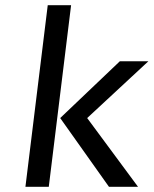

<svg xmlns="http://www.w3.org/2000/svg" viewBox="-20 -720 592 740"><path d="M512 0 316 -265 552 -484H442L212 -265L400 0ZM168 0 254 -700H164L78 0Z"/></svg>

Font: Gamestation Text
Style: Italic
Weight: 400
Designer: Jonas Hecksher
Foundry: Jonas Hecksher, Playtypeª, e-types AS
Version: Version 1.003